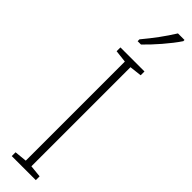

<svg xmlns="http://www.w3.org/2000/svg" viewBox="-330 -920 892 892"><g transform="rotate(45 116.0 -474.5)"><path d="M223 -941V-949H180C148 -898 117 -856 73 -803V-791H95C134 -828 192 -894 223 -941ZM195 0V-25L135 -31V-682L195 -689V-714H37V-689L98 -682V-31L37 -25V0Z"/></g></svg>

Font: Noto Sans Devanagari UI ExtraCondensed ExtraLight
Style: Regular
Weight: 200
Width: 2
Designer: Jelle Bosma - Monotype Design Team
Foundry: Monotype Imaging Inc.
Version: Version 2.004